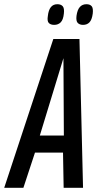

<svg xmlns="http://www.w3.org/2000/svg" viewBox="-52 -891 469 911"><path d="M-32 0 201 -706H325L342 0H250L247 -167H114L59 0ZM137 -248H251L249 -615ZM342 -773Q326 -773 317 -782Q308 -791 311 -816Q315 -845 327 -858Q339 -871 358 -871Q375 -871 383 -861.5Q391 -852 388 -826Q384 -797 372.5 -785Q361 -773 342 -773ZM205 -773Q188 -773 179.5 -782Q171 -791 175 -815Q181 -871 220 -871Q237 -871 245.5 -861.5Q254 -852 251 -826Q248 -797 236 -785Q224 -773 205 -773Z"/></svg>

Font: Georama Condensed Medium
Style: Italic
Weight: 500
Width: 3
Italic angle: -9°
Designer: Jean-Baptiste Levee
Foundry: Production Type
Version: Version 1.000